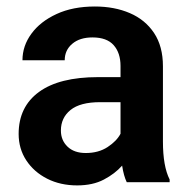

<svg xmlns="http://www.w3.org/2000/svg" viewBox="-20 -558 577 588"><path d="M368.2 0Q358.9 -19 354 -50.8Q332 -25.9 298.1 -8.1Q264.2 9.8 216.3 9.8Q165 9.8 124.5 -10.7Q84 -31.2 60.5 -66.9Q37.1 -102.5 37.1 -147.9Q37.1 -231 99.4 -276.4Q161.6 -321.8 280.3 -321.8H349.1V-356Q349.1 -396 328.1 -419.7Q307.1 -443.4 263.2 -443.4Q224.1 -443.4 201.2 -423.8Q178.2 -404.3 178.2 -373.5H48.8Q48.8 -417.5 76.2 -454.8Q103.5 -492.2 153.3 -515.1Q203.1 -538.1 270.5 -538.1Q330.6 -538.1 377.7 -517.8Q424.8 -497.6 451.9 -456.8Q479 -416 479 -355V-124.5Q479 -48.8 499.5 -8.3V0ZM242.7 -89.4Q281.7 -89.4 309.6 -107.7Q337.4 -126 349.1 -148.4V-245.1H286.6Q225.6 -245.1 196 -221.2Q166.5 -197.3 166.5 -158.2Q166.5 -128.4 186.8 -108.9Q207 -89.4 242.7 -89.4Z"/></svg>

Font: Vazirmatn UI FD SemiBold
Style: Regular
Weight: 600
Designer: Saber Rastikerdar
Foundry: Saber Rastikerdar
Version: Version 33.003